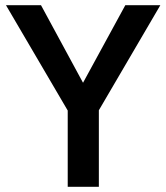

<svg xmlns="http://www.w3.org/2000/svg" viewBox="-20 -720 641 740"><path d="M241 -294V0H361V-295L598 -700H463L300 -401L138 -700H3Z"/></svg>

Font: NM-font
Style: Medium
Weight: 500
Designer: ""
Foundry: ""
Version: ""